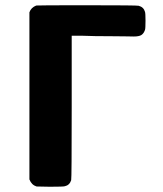

<svg xmlns="http://www.w3.org/2000/svg" viewBox="-20 -711 621 731"><path d="M92 -664Q98 -682 118 -690Q121 -691 312 -691Q503 -691 508 -689Q527 -684 532 -666Q534 -661 534 -632Q534 -602 532 -597Q527 -583 518 -577.5Q509 -572 489 -572Q486 -572 463 -572.5Q440 -573 416 -573Q333 -573 291 -575H253V-303Q253 -31 251 -25Q245 -6 227 -2Q222 0 170 0L119 -1Q100 -7 92 -28Z"/></svg>

Font: KaTeX_SansSerif
Style: Bold
Weight: 700
Version: Version 1.1; ttfautohint (v1.3)